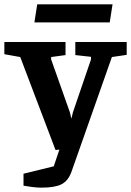

<svg xmlns="http://www.w3.org/2000/svg" viewBox="-42 -689 602 882"><path d="M149 173Q129 173 105.5 170Q82 167 66 164V109L205 75L249 -56L293 -8L213 0L51 -427L-22 -440V-496H259V-436L193 -427V-416L279 -173L286 -144L293 -173L376 -416V-428L304 -436V-496H540V-437L472 -427L286 101Q271 142 240.5 157.5Q210 173 149 173ZM116 -586 129 -669H475L462 -586Z"/></svg>

Font: Faustina
Style: Bold
Weight: 700
Designer: Alfonso Garcia
Foundry: http://www.omnibus-type.com
Version: Version 1.200